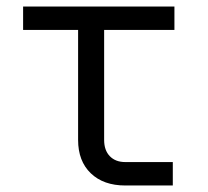

<svg xmlns="http://www.w3.org/2000/svg" viewBox="-20 -570 640 590"><path d="M365 0Q298 0 259 -37.5Q220 -75 220 -140V-478H51V-550H516V-478H300V-140Q300 -108 317.5 -90Q335 -72 365 -72H511V0Z"/></svg>

Font: Pitagon Sans Mono Light
Style: Regular
Weight: 300
Monospace: yes
Designer: Travis Tran
Foundry: Pitagon
Version: Version 1.001; ttfautohint (v1.8.4.7-5d5b);gftools[0.9.26]